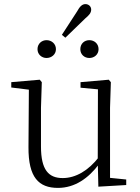

<svg xmlns="http://www.w3.org/2000/svg" viewBox="-20 -903 683 937"><path d="M207 -620C231 -620 253 -637 253 -663C253 -690 231 -707 207 -707C184 -707 163 -690 163 -663C163 -637 184 -620 207 -620ZM282 -733 299 -719 397 -814C414 -828 425 -840 425 -856C425 -873 411 -883 397 -883C381 -883 369 -871 356 -847ZM416 -620C440 -620 461 -637 461 -663C461 -690 440 -707 416 -707C392 -707 372 -690 372 -663C372 -637 392 -620 416 -620ZM263 14C345 14 412 -33 464 -103H482L463 -137C412 -71 350 -34 286 -34C217 -34 180 -74 180 -188V-377L184 -502L174 -514L35 -502V-476L140 -463L121 -478L119 -185C118 -37 169 14 263 14ZM460 8 596 0V-27L517 -35V-377L521 -502L511 -514L373 -502V-475L458 -467L457 -117V-116Z"/></svg>

Font: Source Han Serif TW VF
Style: Regular
Weight: 250
Designer: Ryoko NISHIZUKA 西塚涼子 (kana & ideographs); Frank Grießhammer (Latin, Greek & Cyrillic); Wenlong ZHANG 张文龙 (bopomofo); San
Foundry: Adobe
Version: Version 2.002;hotconv 1.1.0;makeotfexe 2.6.0